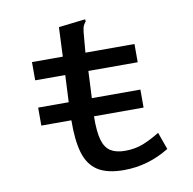

<svg xmlns="http://www.w3.org/2000/svg" viewBox="-70 -657 741 736"><g transform="rotate(-10 300.0 -288.5)"><path d="M72 -214V-284H191L196 -389H79V-460H199L204 -574L298 -585L308 -586L309 -578Q304 -572 300 -564.5Q296 -557 294 -540L287 -460H478V-389H286L281 -284H470V-214H277Q276 -154 285.5 -121.5Q295 -89 316.5 -76Q338 -63 372 -63Q412 -63 444 -76Q476 -89 508 -109L532 -42Q449 9 355 9Q290 9 253.5 -14.5Q217 -38 202.5 -87Q188 -136 189 -214Z"/></g></svg>

Font: Inconsolata Expanded Medium
Style: Regular
Weight: 500
Width: 7
Monospace: yes
Designer: Raph Levien, Cyreal, Brenton Simpson
Foundry: Raph Levien, Cyreal, Google
Version: Version 3.001; ttfautohint (v1.8.2.53-6de2)